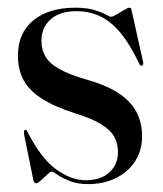

<svg xmlns="http://www.w3.org/2000/svg" viewBox="-20 -468 422 498"><path d="M202.5 -0.5Q241 -0.5 263.5 -20.8Q286 -41 286 -74Q286 -96 276 -113.8Q266 -131.5 241.8 -146.2Q217.5 -161 175 -174Q119 -192 86.5 -213.5Q54 -235 40.2 -262Q26.5 -289 26.5 -323.5Q26.5 -383 66.8 -415.5Q107 -448 174.5 -448Q204.5 -448 224 -442.2Q243.5 -436.5 254 -430.5Q264.5 -424.5 268 -424.5Q272.5 -424.5 282.5 -430.5Q292.5 -436.5 302.2 -442.2Q312 -448 315 -448Q317 -448 318.8 -447.2Q320.5 -446.5 321 -442.5L351 -308Q352 -304 351.5 -301.5Q351 -299 349 -298Q347 -297 345.2 -297.8Q343.5 -298.5 342 -301Q318 -352 293 -382.2Q268 -412.5 239.8 -425.8Q211.5 -439 178 -439Q135.5 -439 111.5 -418Q87.5 -397 87.5 -362Q87.5 -340 97.5 -322Q107.5 -304 133.5 -289.2Q159.5 -274.5 206.5 -261Q257.5 -246.5 288.8 -225.5Q320 -204.5 334.2 -177Q348.5 -149.5 348.5 -115Q348.5 -77.5 330.2 -49.5Q312 -21.5 280.5 -6Q249 9.5 208 9.5Q181 9.5 161 1.5Q141 -6.5 129 -14.8Q117 -23 113 -23Q110.5 -23 102.5 -15.2Q94.5 -7.5 86 0Q77.5 7.5 74 7.5Q72 7.5 69.8 5.8Q67.5 4 66.5 -1L42.5 -119Q42 -124.5 42.2 -127Q42.5 -129.5 44.5 -130.5Q46.5 -132 48 -131Q49.5 -130 50.5 -127.5Q86 -57.5 125.2 -29Q164.5 -0.5 202.5 -0.5Z"/></svg>

Font: Fraunces 96pt
Style: Regular
Weight: 400
Version: Version 1.000;[b76b70a41]